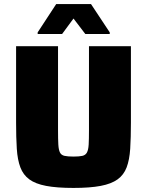

<svg xmlns="http://www.w3.org/2000/svg" viewBox="-20 -915 722 943"><path d="M341 8Q259 8 206.5 -2Q154 -12 124 -34Q94 -56 80 -93Q66 -130 62.5 -184.5Q59 -239 59 -313V-688H265V-276Q265 -231 266.5 -205Q268 -179 274.5 -166Q281 -153 297 -149.5Q313 -146 341 -146Q369 -146 384.5 -149.5Q400 -153 407 -166Q414 -179 415.5 -205Q417 -231 417 -276V-688H623V-313Q623 -239 619.5 -184.5Q616 -130 602 -93Q588 -56 557.5 -34Q527 -12 474.5 -2Q422 8 341 8ZM165 -748V-756L256 -895H427L519 -756V-748H399L341 -824L285 -748Z"/></svg>

Font: Saira Thin ExtraBold
Style: Regular
Weight: 800
Version: Version 1.101